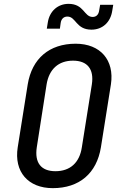

<svg xmlns="http://www.w3.org/2000/svg" viewBox="-20 -967 640 997"><path d="M455 -813C511 -813 554 -850 563 -912L568 -942H500L495 -913C492 -890 479 -879 461 -879C416 -879 417 -947 336 -947C281 -947 237 -910 228 -849L223 -818H291L295 -847C298 -870 312 -881 330 -881C375 -881 374 -813 455 -813ZM254 10C392 10 482 -67 504 -202L556 -529C575 -655 501 -740 373 -740C236 -740 146 -663 124 -529L72 -202C52 -75 126 10 254 10ZM268 -78C193 -78 159 -122 171 -202L222 -529C235 -608 284 -652 359 -652C434 -652 469 -608 457 -529L405 -202C393 -122 344 -78 268 -78Z"/></svg>

Font: JetBrains Mono Medium
Style: Italic
Weight: 436
Italic angle: -9°
Monospace: yes
Designer: Philipp Nurullin, Konstantin Bulenkov
Foundry: JetBrains
Version: Version 2.305